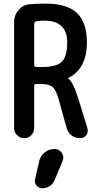

<svg xmlns="http://www.w3.org/2000/svg" viewBox="-20 -760 540 1056"><path d="M195.3 127.9Q202.1 97.7 225.6 78.6Q249 59.6 280.3 59.6Q305.7 59.6 319.8 80.6Q334 101.6 324.2 125L281.2 228.5Q273.4 250 254.4 262.7Q235.4 275.4 211.9 275.4Q193.4 275.4 180.7 260.3Q168 245.1 172.9 225.6ZM168 -628.9V-403.3Q168 -392.6 179.7 -391.6H213.9Q290 -391.6 319.8 -420.4Q349.6 -449.2 349.6 -526.4Q349.6 -646.5 223.6 -646.5Q199.2 -646.5 179.7 -642.6Q168 -640.6 168 -628.9ZM57.6 -55.7V-639.6Q57.6 -676.8 82 -705.1Q106.4 -733.4 141.6 -736.3Q181.6 -740.2 230.5 -740.2Q348.6 -740.2 403.3 -688.5Q458 -636.7 458 -526.4Q458 -381.8 355.5 -331.1Q354.5 -331.1 354 -330.1Q353.5 -329.1 355.5 -328.1Q382.8 -309.6 415 -204.1L460.9 -54.7Q466.8 -33.2 454.6 -16.6Q442.4 0 419.9 0Q393.6 0 373.5 -15.6Q353.5 -31.2 346.7 -55.7L303.7 -210Q289.1 -263.7 270 -280.8Q251 -297.9 208 -297.9H179.7Q168 -297.9 168 -287.1V-55.7Q168 -32.2 151.9 -16.1Q135.7 0 112.8 0Q89.8 0 73.7 -16.6Q57.6 -33.2 57.6 -55.7Z"/></svg>

Font: Rounded-X Mgen+ 1m medium
Style: Regular
Weight: 500
Designer: [Source Han Sans]
Ryoko NISHIZUKA  (kana & ideographs); Paul D. Hunt (Latin, Greek & Cyrillic); Wenlong ZHANG  (bopomofo
Version: Version 1.059.20150602